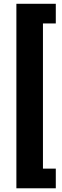

<svg xmlns="http://www.w3.org/2000/svg" viewBox="-20 -846 331 1030"><path d="M210.4 -720.2V58.6H279.3V164.1H67.9V-825.7H279.3V-720.2Z"/></svg>

Font: Battambang
Style: Bold
Weight: 700
Designer: Danh Hong
Version: Version 8.002; ttfautohint (v1.8.3)